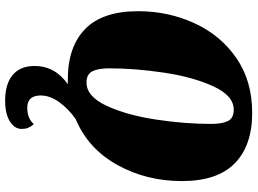

<svg xmlns="http://www.w3.org/2000/svg" viewBox="-144 -576 978 729"><g transform="rotate(90 344.5 -211.0)"><path d="M342 123Q342 174 389 174Q429 174 451 149Q461 161 465 171Q469 181 469 196Q469 222 440.5 240Q412 258 361 258Q299 258 264.5 229.5Q230 201 230 146Q230 69 299 20H281Q157 20 89.5 -46Q22 -112 22 -247Q22 -361 67.5 -460.5Q113 -560 200 -620Q287 -680 408 -680Q532 -680 599.5 -614Q667 -548 667 -413Q667 -278 605.5 -167.5Q544 -57 432 -10Q393 17 367.5 52.5Q342 88 342 123ZM293 -51Q346 -51 381.5 -128Q417 -205 433.5 -315Q450 -425 450 -524Q450 -566 439 -588Q428 -610 396 -610Q343 -610 307.5 -533Q272 -456 255.5 -346Q239 -236 239 -137Q239 -96 250 -73.5Q261 -51 293 -51Z"/></g></svg>

Font: Sansita ExtraBold Italic
Style: Regular
Weight: 800
Italic angle: -11°
Designer: Pablo Cosgaya
Foundry: Omnibus-Type
Version: Version 1.006